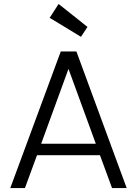

<svg xmlns="http://www.w3.org/2000/svg" viewBox="-20 -950 692 970"><path d="M485 -166H167L106 0H32L287 -690H366L620 0H546ZM464 -224 326 -602 188 -224ZM231 -860 276 -930 422 -814 389 -764Z"/></svg>

Font: Fz Poppins Light
Style: Regular
Weight: 300
Designer: Ninad Kale (Devanagari), Jonny Pinhorn (Latin)
Foundry: Indian Type Foundry
Version: Vit hóa bi Vntype.Com & FontZin.Com